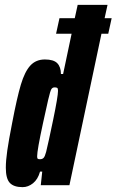

<svg xmlns="http://www.w3.org/2000/svg" viewBox="-20 -763 480 791"><path d="M426 -624H398L266 0H148L154 -56H145Q136 -24 116 -8Q96 8 73 8Q37 8 20.5 -9.5Q4 -27 4 -72Q4 -101 10 -143Q16 -185 30 -256Q50 -361 66 -414.5Q82 -468 105 -493Q128 -518 165 -518Q201 -518 216 -502.5Q231 -487 231 -458H240L275 -624H211L225 -688H288L300 -743H423L411 -688H440ZM219 -389Q219 -399 215.5 -401Q212 -403 205 -403Q196 -403 191.5 -395.5Q187 -388 178.5 -352Q170 -316 157 -255Q133 -144 133 -119Q133 -111 135.5 -109Q138 -107 145 -107Q154 -107 159.5 -112.5Q165 -118 170 -137Q179 -173 199 -269.5Q219 -366 219 -389Z"/></svg>

Font: Saira Ultra Condensed Black
Style: Italic
Weight: 900
Width: 1
Italic angle: -12°
Designer: Hector Gatti with collaboration of the Omnibus-Type team
Foundry: Omnibus-Type
Version: Version 1.001; ttfautohint (v1.8)